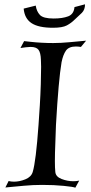

<svg xmlns="http://www.w3.org/2000/svg" viewBox="-20 -864 425 892"><path d="M330 8Q321 4 276.5 -0.5Q232 -5 176 -5Q133 -5 90.5 -1Q48 3 5 7L20 -23Q31 -20 45 -20Q71 -20 98 -31Q125 -42 132 -65Q147 -115 159 -284Q162 -325 165 -374.5Q168 -424 169.5 -472Q171 -520 171 -554Q171 -564 170.5 -572.5Q170 -581 170 -587Q169 -619 159 -632.5Q149 -646 122 -646Q113 -646 101 -644.5Q89 -643 75 -641L92 -673Q102 -672 124 -669.5Q146 -667 173.5 -665.5Q201 -664 227 -664Q262 -664 304 -668Q346 -672 380 -675L356 -646Q349 -647 343.5 -647.5Q338 -648 333 -648Q300 -648 286.5 -629Q273 -610 266 -575Q259 -534 252.5 -461.5Q246 -389 240 -283Q239 -243 237 -197.5Q235 -152 235 -115Q235 -99 235.5 -86.5Q236 -74 237 -65Q239 -43 266 -32.5Q293 -22 321 -22Q336 -22 348 -25ZM226 -735Q159 -735 126.5 -756.5Q94 -778 90 -824L146 -838Q150 -811 165.5 -794.5Q181 -778 229 -778Q270 -778 296.5 -788Q323 -798 326 -831L375 -844Q375 -819 360.5 -804.5Q346 -790 327 -773Q311 -757 290.5 -746Q270 -735 226 -735Z"/></svg>

Font: Luxurious Roman
Style: Regular
Weight: 400
Designer: Robert E. Leuschke
Foundry: Robert E. Leuschke
Version: Version 1.010; ttfautohint (v1.8.3)